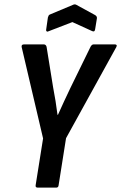

<svg xmlns="http://www.w3.org/2000/svg" viewBox="-20 -858 554 878"><path d="M153 0Q141 0 143 -11L177 -225L79 -643Q77 -655 90 -655H180Q190 -655 193 -644L223 -458Q229 -427 234 -396Q239 -365 243 -333H245Q259 -364 273 -394.5Q287 -425 302 -456L394 -644Q400 -655 408 -655H505Q511 -655 513 -652Q515 -649 512 -643L282 -226L248 -11Q247 0 237 0ZM202 -715Q197 -712 193.5 -714.5Q190 -717 191 -722L199 -778Q201 -784 202.5 -787Q204 -790 209 -792L314 -836Q322 -840 329 -836L415 -789Q425 -783 423 -773L415 -724Q413 -710 401 -716L311 -757Z"/></svg>

Font: Sofia Sans Condensed
Style: Bold Italic
Weight: 700
Italic angle: -9°
Version: Version 4.100